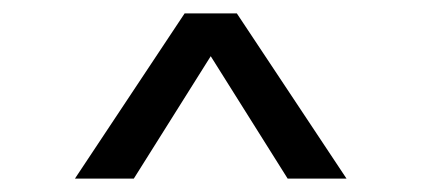

<svg xmlns="http://www.w3.org/2000/svg" viewBox="-20 -720 630 287"><path d="M92 -453 256 -700H334L498 -453H410L295 -636L180 -453Z"/></svg>

Font: HostGroteskRegular
Style: Regular
Weight: 400
Designer: Doukan Karapınar based on Poppins by Indian Type Foundry, Jonny Pinhorn
Foundry: Element Type
Version: Version 1.001; ttfautohint (v1.8.4.7-5d5b)